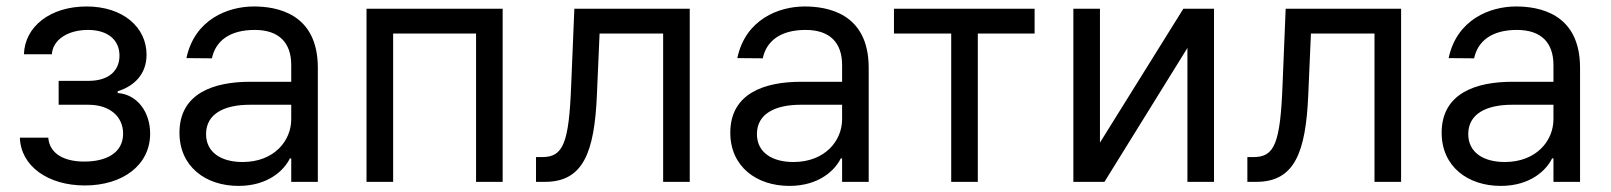

<svg xmlns="http://www.w3.org/2000/svg" viewBox="-20 -573 5076 605"><path d="M132.1 -139.2H42.6C45.5 -49.7 131 11.4 247.2 11.4C366.5 11.4 453.1 -52.6 453.1 -152C453.1 -220.2 412.3 -275.6 350.9 -279.8V-285.5C402.7 -301.5 441.8 -339.1 441.8 -400.6C441.8 -486.9 367.9 -552.6 252.8 -552.6C139.2 -552.6 58.2 -490.1 55.4 -402H143.5C146 -447.1 193.2 -478.7 257.1 -478.7C320.7 -478.7 356.5 -446.4 356.5 -397.7C356.5 -352.3 325.3 -318.2 258.5 -318.2H164.8V-242.9H258.5C325.3 -242.9 367.9 -206.3 367.9 -152C367.9 -89.8 312.9 -63.9 245.7 -63.9C180 -63.9 136 -89.8 132.1 -139.2Z M731.5 12.8C826.7 12.8 876.4 -38.4 893.5 -73.9H897.7V0H981.5V-359.4C981.5 -532.7 849.4 -552.6 779.8 -552.6C697.4 -552.6 593 -511.4 567.5 -389.9L647.7 -389.2C659.1 -443.2 702.8 -478.7 782.7 -478.7C859.7 -478.7 897.7 -437.9 897.7 -367.9V-315.3H767.8C654.8 -315.3 545.5 -279.8 545.5 -154.8C545.5 -48.3 627.8 12.8 731.5 12.8ZM629.3 -150.6C629.3 -214.5 686.8 -242.9 767 -242.9H897.7V-197.4C897.7 -129.3 843.8 -62.5 744.3 -62.5C677.6 -62.5 629.3 -92.3 629.3 -150.6Z M1134.9 0H1218.8V-467.3H1480.1V0H1563.9V-545.5H1134.9Z M1669 0H1697.4C1818.2 0 1853 -93.8 1860.8 -272.7L1869.3 -467.3H2069.6V0H2153.4V-545.5H1789.8L1779.8 -304C1772.7 -120.7 1754.3 -78.1 1688.9 -78.1H1669Z M2467.3 12.8C2562.5 12.8 2612.2 -38.4 2629.3 -73.9H2633.5V0H2717.3V-359.4C2717.3 -532.7 2585.2 -552.6 2515.6 -552.6C2433.2 -552.6 2328.8 -511.4 2303.3 -389.9L2383.5 -389.2C2394.9 -443.2 2438.6 -478.7 2518.5 -478.7C2595.5 -478.7 2633.5 -437.9 2633.5 -367.9V-315.3H2503.6C2390.6 -315.3 2281.2 -279.8 2281.2 -154.8C2281.2 -48.3 2363.6 12.8 2467.3 12.8ZM2365.1 -150.6C2365.1 -214.5 2422.6 -242.9 2502.8 -242.9H2633.5V-197.4C2633.5 -129.3 2579.5 -62.5 2480.1 -62.5C2413.4 -62.5 2365.1 -92.3 2365.1 -150.6Z M2796.9 -467.3H2977.3V0H3061.1V-467.3H3240.1V-545.5H2796.9Z M3446 -123.6V-545.5H3362.2V0H3460.2L3721.6 -421.9V0H3805.4V-545.5H3708.8Z M3910.5 0H3938.9C4059.7 0 4094.5 -93.8 4102.3 -272.7L4110.8 -467.3H4311.1V0H4394.9V-545.5H4031.2L4021.3 -304C4014.2 -120.7 3995.7 -78.1 3930.4 -78.1H3910.5Z M4708.8 12.8C4804 12.8 4853.7 -38.4 4870.7 -73.9H4875V0H4958.8V-359.4C4958.8 -532.7 4826.7 -552.6 4757.1 -552.6C4674.7 -552.6 4570.3 -511.4 4544.7 -389.9L4625 -389.2C4636.4 -443.2 4680 -478.7 4759.9 -478.7C4837 -478.7 4875 -437.9 4875 -367.9V-315.3H4745C4632.1 -315.3 4522.7 -279.8 4522.7 -154.8C4522.7 -48.3 4605.1 12.8 4708.8 12.8ZM4606.5 -150.6C4606.5 -214.5 4664.1 -242.9 4744.3 -242.9H4875V-197.4C4875 -129.3 4821 -62.5 4721.6 -62.5C4654.8 -62.5 4606.5 -92.3 4606.5 -150.6Z"/></svg>

Font: Magic Ui Pro
Style: Regular
Weight: 400
Designer: Stefan Endress, Andreas Faust
Version: Version 1.000;FEAKit 1.0